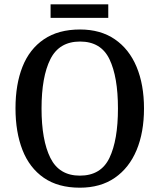

<svg xmlns="http://www.w3.org/2000/svg" viewBox="-20 -862 742 892"><path d="M351 10Q250 10 183.5 -36Q117 -82 84.5 -165Q52 -248 52 -359Q52 -470 84.5 -552Q117 -634 184 -679.5Q251 -725 352 -725Q447 -725 513.5 -679.5Q580 -634 614.5 -551.5Q649 -469 649 -358Q649 -247 614.5 -164.5Q580 -82 513.5 -36Q447 10 351 10ZM351 -46Q449 -46 488.5 -128.5Q528 -211 528 -358Q528 -505 488.5 -587Q449 -669 352 -669Q255 -669 214 -587Q173 -505 173 -358Q173 -211 214 -128.5Q255 -46 351 -46ZM215 -779V-842H483V-779Z"/></svg>

Font: Noto Serif Thai SemiCondensed Medium
Style: Regular
Weight: 500
Width: 4
Designer: Monotype Design Team
Foundry: Monotype Imaging Inc.
Version: Version 2.002; ttfautohint (v1.8.4.7-5d5b)